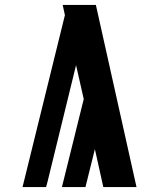

<svg xmlns="http://www.w3.org/2000/svg" viewBox="-20 -755 640 775"><path d="M71 0 242 -694 233 -735Q267 -735 300 -735Q333 -735 367 -735L531 0H397L363 -153L325 0H230L318 -355L287 -492L172 -22L166 0Z"/></svg>

Font: Iosevka Curly Heavy Extended
Style: Regular
Weight: 900
Width: 7
Monospace: yes
Designer: Belleve Invis
Foundry: Belleve Invis
Version: Version 11.1.0; ttfautohint (v1.8.3)